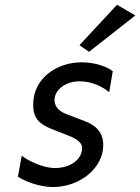

<svg xmlns="http://www.w3.org/2000/svg" viewBox="-20 -754 576 789"><path d="M306.6 -568.4 345.7 -541 536.1 -690.4 460.9 -734.4ZM316.4 -498C212.9 -498 116.2 -432.6 116.2 -323.2C116.2 -268.6 140.6 -245.1 190.4 -224.6L257.8 -198.2C300.8 -181.6 317.4 -166 317.4 -145.5C317.4 -142.6 317.4 -138.7 316.4 -134.8C309.6 -94.7 266.6 -63.5 205.1 -63.5C156.2 -63.5 92.8 -94.7 69.3 -114.3L53.7 -28.3C74.2 -12.7 138.7 14.6 196.3 14.6C301.8 14.6 388.7 -52.7 402.3 -134.8C403.3 -143.6 404.3 -151.4 404.3 -159.2C404.3 -195.3 388.7 -233.4 329.1 -255.9L252.9 -285.2C210.9 -300.8 204.1 -326.2 204.1 -344.7C204.1 -347.7 204.1 -350.6 205.1 -353.5C210 -384.8 247.1 -419.9 308.6 -419.9C358.4 -419.9 405.3 -395.5 428.7 -375L443.4 -460.9C424.8 -477.5 374 -498 316.4 -498Z"/></svg>

Font: Sen-gleads
Style: Italic
Weight: 400
Designer: Kosal Sen, Philatype
Foundry: Philatype
Version: Version 1.004; ttfautohint (v1.8.3)